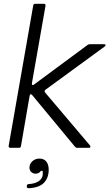

<svg xmlns="http://www.w3.org/2000/svg" viewBox="-20 -783 579 1017"><path d="M91 -9Q90 0 80 0H35Q30 0 27.5 -3Q25 -6 26 -11L156 -754Q158 -763 167 -763H212Q217 -763 219.5 -760Q222 -757 221 -752L149 -342V-339Q149 -334 152 -332.5Q155 -331 160 -335L444 -545Q449 -549 457 -549H531Q538 -549 539 -545Q540 -541 535 -537L220 -307Q213 -301 219 -293L457 -12Q459 -10 459 -6Q459 -4 457 -2Q455 0 451 0H389Q382 0 377 -6L150 -280Q146 -284 143 -284Q139 -284 137 -276ZM122 203V201Q123 192 133 192Q164 190 183 178Q202 166 206 146Q207 137 206 122H197Q186 137 169 137Q155 137 145.5 128Q136 119 136 105Q136 85 151.5 71Q167 57 189 57Q213 57 225.5 73Q238 89 238 116Q238 158 213.5 184.5Q189 211 132 214Q120 214 122 203Z"/></svg>

Font: Open Sauce Two Light Italic
Style: Regular
Weight: 300
Italic angle: -10°
Designer: Alfredo Marco Pradil
Foundry: Creative Sauce Fz LLC
Version: Version 1.477